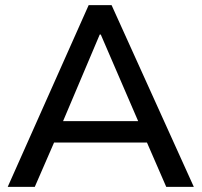

<svg xmlns="http://www.w3.org/2000/svg" viewBox="-20 -725 782 745"><path d="M10 0 324 -705H413L732 0H625L538 -200L582 -172H155L202 -200L115 0ZM367 -591 215 -232 191 -255H546L526 -232L371 -591Z"/></svg>

Font: Mulish ExtraLight SemiBold
Style: Regular
Weight: 600
Version: Version 3.603